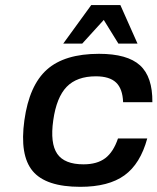

<svg xmlns="http://www.w3.org/2000/svg" viewBox="-20 -720 615 750"><path d="M440.9 -179.2H555.2Q528.3 -80.1 466.3 -35.2Q404.3 9.8 293.5 9.8Q159.2 9.8 107.7 -51.8Q56.2 -113.3 75.2 -250Q94.2 -386.7 163.3 -448.2Q232.4 -509.8 366.7 -509.8Q477.5 -509.8 526.9 -464.8Q576.2 -419.9 575.2 -320.8H460.9Q459 -373.5 433.3 -397.7Q407.7 -421.9 354.5 -421.9Q280.3 -421.9 240.5 -380.9Q200.7 -339.8 188 -250Q175.3 -160.2 203.6 -119.1Q231.9 -78.1 306.2 -78.1Q359.4 -78.1 391.1 -102.1Q422.9 -126 440.9 -179.2ZM517.1 -549.8H442.4L385.3 -642.1L301.3 -549.8H227.1L336.4 -700.2H450.2Z"/></svg>

Font: Fivo Sans Med
Style: Regular
Weight: 450
Designer: Alexander Slobzheninov
Foundry: Alexander Slobzheninov
Version: 1.0